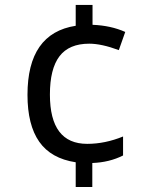

<svg xmlns="http://www.w3.org/2000/svg" viewBox="-20 -744 612 774"><path d="M181.2 -362.8Q181.2 -164.1 331.5 -164.1Q403.8 -164.1 476.1 -193.8V-117.2Q420.9 -89.4 352.1 -86.9V9.8H285.2V-89.8Q185.5 -105 138.2 -172.6Q90.8 -240.2 90.8 -361.8Q90.8 -609.9 285.2 -640.1V-724.1H353V-644Q427.2 -641.1 484.9 -615.2L459 -542Q389.2 -567.9 339.8 -567.9Q258.3 -567.9 219.7 -517.1Q181.2 -466.3 181.2 -362.8Z"/></svg>

Font: NotoSans
Style: Regular
Weight: 400
Designer: Monotype Design team
Foundry: Monotype Imaging Inc.
Version: Version 1.04